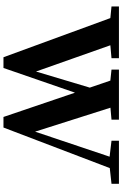

<svg xmlns="http://www.w3.org/2000/svg" viewBox="186 -889 723 1135"><g transform="rotate(90 547.5 -321.5)"><path d="M318.4 19.5 86.9 -612.3 18.1 -619.1V-663.1H324.2V-619.1L247.6 -612.3L402.8 -172.9L498 -490.7L456.5 -612.3L391.6 -619.1V-663.1H687.5V-619.1L616.7 -612.8L758.3 -167.5L906.2 -607.9L812 -619.1V-663.1H1066.4V-619.1L973.6 -608.9L733.9 19.5H671.4L527.8 -403.3L381.8 19.5Z"/></g></svg>

Font: Elstob 6pt
Style: Bold
Weight: 700
Designer: Peter S. Baker
Version: Version 1.015